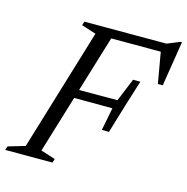

<svg xmlns="http://www.w3.org/2000/svg" viewBox="-121 -795 871 893"><g transform="rotate(15 314.0 -348.0)"><path d="M507 -469 466 -337.5 426.5 -206H392L413.5 -316L188 -316.5L200.5 -358L426.5 -358.5L472 -469ZM612 -480H588.5L561 -638L583 -628.5H275.5L289.5 -671.5H578.5L639.5 -696.5H646.5ZM145.5 -41 215.5 -18.5 209.5 0H-18L-12 -18.5L69.5 -42.5L247.5 -630.5L177.5 -653L183.5 -671.5H337Z"/></g></svg>

Font: Newsreader 20pt
Style: Italic
Weight: 400
Italic angle: -17°
Version: Version 1.003